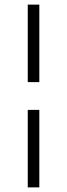

<svg xmlns="http://www.w3.org/2000/svg" viewBox="-20 -760 290 830"><path d="M100 -405V-740H150V-405ZM100 50V-285H150V50Z"/></svg>

Font: Geologica Thin Roman Thin
Style: Regular
Weight: 250
Version: Version 1.010;gftools[0.9.28]